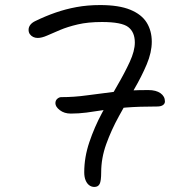

<svg xmlns="http://www.w3.org/2000/svg" viewBox="-20 -730 740 759"><path d="M353 9Q342 9 333 2.5Q324 -4 318.5 -17Q313 -30 313 -49Q313 -108 333 -167.5Q353 -227 383 -283Q413 -339 443 -390.5Q473 -442 493 -485.5Q513 -529 513 -562Q513 -603 487 -623Q461 -643 383 -643Q328 -643 287.5 -633.5Q247 -624 217.5 -611.5Q188 -599 166.5 -589.5Q145 -580 129 -580Q119 -580 111 -584Q103 -588 98 -595Q93 -602 93 -612Q93 -623 100 -632Q107 -641 120 -647Q159 -666 199 -680Q239 -694 282.5 -702Q326 -710 376 -710Q450 -710 495 -691.5Q540 -673 560 -640.5Q580 -608 580 -565Q580 -523 560 -475.5Q540 -428 510 -376.5Q480 -325 450 -270.5Q420 -216 400 -160.5Q380 -105 380 -49Q380 -15 374 -3Q368 9 353 9ZM260 -281Q234 -281 216.5 -294.5Q199 -308 199 -322Q199 -333 206.5 -339.5Q214 -346 222 -346Q273 -346 323 -353Q373 -360 431.5 -367Q490 -374 566 -374Q597 -374 614.5 -361.5Q632 -349 632 -329Q632 -320 624 -314.5Q616 -309 601 -309Q530 -309 479 -305Q428 -301 390.5 -295Q353 -289 322 -285Q291 -281 260 -281Z"/></svg>

Font: Shantell Sans Light
Style: Regular
Weight: 300
Designer: Stephen Nixon, Anya Danilova, Shantell Martin
Foundry: Arrow Type
Version: Version 1.011;[c5ecc13dd]